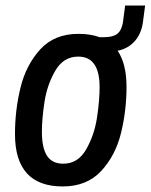

<svg xmlns="http://www.w3.org/2000/svg" viewBox="-20 -660 543 692"><path d="M503 -640 495 -579Q489 -538 465.5 -511.5Q442 -485 404 -477Q436 -430 436 -347Q436 -261 416 -180Q396 -99 344.5 -43.5Q293 12 206 12Q34 12 34 -177Q34 -263 54 -344.5Q74 -426 125 -482Q176 -538 263 -538Q306 -538 339 -526H355Q387 -526 402.5 -538Q418 -550 423 -579L431 -640ZM339 -346Q339 -456 262 -456Q209 -456 179.5 -405.5Q150 -355 140.5 -293.5Q131 -232 131 -185Q131 -127 149.5 -98.5Q168 -70 208 -70Q261 -70 290.5 -121.5Q320 -173 329.5 -235.5Q339 -298 339 -346Z"/></svg>

Font: Archivo Narrow Medium
Style: Italic
Weight: 500
Italic angle: -8°
Designer: Hector Gatti
Foundry: Omnibus-Type
Version: Version 2.001